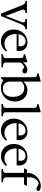

<svg xmlns="http://www.w3.org/2000/svg" viewBox="1510 -2354 854 3915"><g transform="rotate(90 1936.5 -397.0)"><path d="M256 8 89 -412Q73 -453 57.5 -469.5Q42 -486 19 -488L-1 -490V-520H244V-490L222 -488Q192 -485 181 -464Q170 -443 181 -412L317 -50H291L429 -412Q443 -449 433 -466.5Q423 -484 387 -488L366 -490V-520H576V-490Q533 -484 513.5 -467Q494 -450 478 -412L306 8Z M828 10Q754 10 698 -24.5Q642 -59 611.5 -118Q581 -177 581 -251Q581 -332 616.5 -395Q652 -458 712 -494Q772 -530 844 -530Q923 -530 971 -485Q1019 -440 1019 -354Q1019 -348 1019 -341.5Q1019 -335 1017 -324L1015 -310H656V-348H920Q923 -368 923 -385Q923 -435 897 -463Q871 -491 822 -491Q755 -491 713.5 -438Q672 -385 672 -296Q672 -229 696.5 -175.5Q721 -122 766.5 -91.5Q812 -61 874 -61Q909 -61 942 -73Q975 -85 1012 -113L1032 -94Q984 -39 935 -14.5Q886 10 828 10Z M1084 0V-30L1114 -35Q1145 -40 1154.5 -51.5Q1164 -63 1164 -94V-392Q1164 -426 1148.5 -438.5Q1133 -451 1086 -457V-482L1237 -526H1251V-446H1260Q1285 -482 1321.5 -505Q1358 -528 1405 -528Q1441 -528 1459.5 -513Q1478 -498 1478 -474Q1478 -458 1465.5 -445Q1453 -432 1436 -427.5Q1419 -423 1403 -432L1355 -460Q1343 -467 1326 -458Q1309 -449 1292.5 -434.5Q1276 -420 1265 -406.5Q1254 -393 1254 -391V-94Q1254 -63 1264 -51.5Q1274 -40 1304 -36L1354 -30V0Z M1553 10V-666Q1553 -698 1539 -711.5Q1525 -725 1475 -731V-756L1629 -800H1643V-453H1649Q1676 -480 1702 -497Q1728 -514 1756 -522Q1784 -530 1816 -530Q1885 -530 1937.5 -497.5Q1990 -465 2019.5 -408Q2049 -351 2049 -275Q2049 -192 2012.5 -127.5Q1976 -63 1913 -26.5Q1850 10 1770 10Q1727 10 1686 -2Q1645 -14 1613 -38L1583 10ZM1785 -28Q1865 -28 1910 -82.5Q1955 -137 1955 -236Q1955 -305 1933.5 -356.5Q1912 -408 1872 -436.5Q1832 -465 1776 -465Q1739 -465 1705 -451.5Q1671 -438 1643 -410V-183Q1643 -135 1659 -100.5Q1675 -66 1706.5 -47Q1738 -28 1785 -28Z M2099 0V-30L2129 -35Q2159 -40 2169 -51.5Q2179 -63 2179 -94V-666Q2179 -698 2165 -711.5Q2151 -725 2101 -731V-756L2255 -800H2269V-94Q2269 -63 2279 -51.5Q2289 -40 2319 -35L2349 -30V0Z M2646 10Q2572 10 2516 -24.5Q2460 -59 2429.5 -118Q2399 -177 2399 -251Q2399 -332 2434.5 -395Q2470 -458 2530 -494Q2590 -530 2662 -530Q2741 -530 2789 -485Q2837 -440 2837 -354Q2837 -348 2837 -341.5Q2837 -335 2835 -324L2833 -310H2474V-348H2738Q2741 -368 2741 -385Q2741 -435 2715 -463Q2689 -491 2640 -491Q2573 -491 2531.5 -438Q2490 -385 2490 -296Q2490 -229 2514.5 -175.5Q2539 -122 2584.5 -91.5Q2630 -61 2692 -61Q2727 -61 2760 -73Q2793 -85 2830 -113L2850 -94Q2802 -39 2753 -14.5Q2704 10 2646 10Z M3163 10Q3089 10 3033 -24.5Q2977 -59 2946.5 -118Q2916 -177 2916 -251Q2916 -332 2951.5 -395Q2987 -458 3047 -494Q3107 -530 3179 -530Q3258 -530 3306 -485Q3354 -440 3354 -354Q3354 -348 3354 -341.5Q3354 -335 3352 -324L3350 -310H2991V-348H3255Q3258 -368 3258 -385Q3258 -435 3232 -463Q3206 -491 3157 -491Q3090 -491 3048.5 -438Q3007 -385 3007 -296Q3007 -229 3031.5 -175.5Q3056 -122 3101.5 -91.5Q3147 -61 3209 -61Q3244 -61 3277 -73Q3310 -85 3347 -113L3367 -94Q3319 -39 3270 -14.5Q3221 10 3163 10Z M3425 0V-30L3455 -35Q3486 -40 3495.5 -51.5Q3505 -63 3505 -94V-460H3416V-475L3442 -520H3505V-536Q3505 -590 3527.5 -638.5Q3550 -687 3588.5 -724.5Q3627 -762 3674.5 -783Q3722 -804 3772 -804Q3811 -804 3842.5 -789Q3874 -774 3874 -749Q3874 -732 3856.5 -719Q3839 -706 3819 -716L3742 -752Q3730 -757 3719 -757Q3694 -757 3665 -733.5Q3636 -710 3615.5 -668.5Q3595 -627 3595 -573V-520H3765V-505L3739 -460H3595V-104Q3595 -70 3607 -55Q3619 -40 3650 -36L3695 -30V0Z"/></g></svg>

Font: Hedvig Letters Serif 24pt 24pt
Style: Regular
Weight: 400
Version: Version 1.000